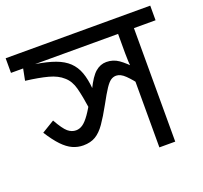

<svg xmlns="http://www.w3.org/2000/svg" viewBox="-121 -749 924 876"><g transform="rotate(-20 341.0 -311.0)"><path d="M692 -622V-551H587V0H510V-353L533 -290Q502 -331 479.5 -353Q457 -375 436 -375Q422 -375 410 -367Q398 -359 383 -336.5Q368 -314 343 -268Q316 -219 294 -187.5Q272 -156 247.5 -141.5Q223 -127 188 -127Q161 -127 136.5 -138Q112 -149 87.5 -174.5Q63 -200 35 -244L96 -281Q123 -233 141 -218Q159 -203 180 -203Q197 -203 212.5 -213.5Q228 -224 246.5 -250Q265 -276 289 -321L312 -354Q338 -408 362 -428.5Q386 -449 415 -449Q448 -449 474.5 -430.5Q501 -412 536 -374L516 -373Q512 -396 511 -416.5Q510 -437 510 -458V-551H-10V-622ZM271 -271Q261 -339 250.5 -379Q240 -419 214 -441Q189 -464 146 -475.5Q103 -487 38 -495L53 -571L107 -551Q164 -542 202 -528Q240 -514 263.5 -491.5Q287 -469 299 -436Q311 -403 315 -356Z"/></g></svg>

Font: ubangla25
Style: Book
Weight: 400
Designer: Jelle Bosma - Monotype Design Team
Foundry: Monotype Imaging Inc.
Version: Version 2.003